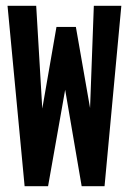

<svg xmlns="http://www.w3.org/2000/svg" viewBox="-20 -643 440 663"><path d="M65 0 6 -623H105L126 -268L175 -550H242L291 -270L304 -623H399L341 0H262L205 -333L146 0Z"/></svg>

Font: Inconsolata Condensed Black
Style: Regular
Weight: 900
Width: 3
Monospace: yes
Designer: Raph Levien, Cyreal, Brenton Simpson
Foundry: Raph Levien, Cyreal, Google
Version: Version 3.001; ttfautohint (v1.8.2.53-6de2)